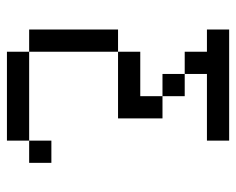

<svg xmlns="http://www.w3.org/2000/svg" viewBox="-82 -458 665 540"><g transform="rotate(90 250.0 -187.5)"><path d="M375 -437.5H187.5V-375H125V-437.5H62.5V-500H375ZM62.5 -187.5H125V62.5H62.5ZM125 62.5H375V125H125ZM125 -250H250V-312.5H312.5V-187.5H125ZM187.5 -375H250V-312.5H187.5ZM375 0H437.5V62.5H375Z"/></g></svg>

Font: 寒蝉点阵体 16px
Style: Regular
Weight: 400
Designer: Designed by Warren2060
Foundry: ChillType
Version: Version 1.000